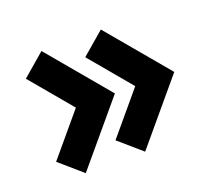

<svg xmlns="http://www.w3.org/2000/svg" viewBox="-99 -777 924 824"><g transform="rotate(-20 363.0 -365.0)"><path d="M162.1 -643.6 396 -364.7 161.6 -85.9 58.6 -175.3 217.8 -364.7 58.6 -554.7ZM433.1 -643.1 667 -364.3 432.6 -85.4 329.6 -174.8 488.8 -364.3 329.6 -554.2Z"/></g></svg>

Font: New Shape
Style: Bold
Weight: 700
Designer: Wojciech Kalinowski "wmk69" (wmk69@o2.pl)
Foundry: Wojciech Kalinowski "wmk69" (wmk69@o2.pl)
Version: Version 2.1.1; 2021-05-14